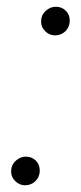

<svg xmlns="http://www.w3.org/2000/svg" viewBox="-20 -546 240 570"><path d="M143 -441Q127 -441 114.5 -453Q102 -465 102 -482Q102 -501 115.5 -513.5Q129 -526 146 -526Q163 -526 175 -514.5Q187 -503 187 -485Q187 -472 181 -462Q175 -452 165 -446.5Q155 -441 143 -441ZM54 4Q38 4 25.5 -8Q13 -20 13 -37Q13 -56 26.5 -68.5Q40 -81 57 -81Q74 -81 86 -69.5Q98 -58 98 -40Q98 -27 92 -17Q86 -7 76 -1.5Q66 4 54 4Z"/></svg>

Font: Montserrat Thin Light
Style: Italic
Weight: 300
Italic angle: -11.3°
Version: Version 9.000